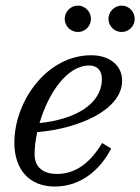

<svg xmlns="http://www.w3.org/2000/svg" viewBox="-20 -672 512 702"><path d="M376.5 -603C376.5 -576.5 398.5 -555 425 -555C451 -555 472.5 -576.5 472.5 -603C472.5 -629.5 451 -651.5 425 -651.5C398.5 -651.5 376.5 -629.5 376.5 -603ZM216.5 -603C216.5 -576.5 238.5 -555 265 -555C291 -555 312.5 -576.5 312.5 -603C312.5 -629.5 291 -651.5 265 -651.5C238.5 -651.5 216.5 -629.5 216.5 -603ZM106.5 -107C106.5 -132 110 -160.5 116 -189C265.5 -201 426.5 -269 426.5 -377C426.5 -429.5 385 -470 313 -470C152.5 -470 32.5 -303.5 32.5 -150C32.5 -55 84.5 10 180.5 10C277 10 347.5 -53 386.5 -129L353.5 -149C310.5 -78.5 258.5 -36 188 -36C141.5 -36 106.5 -58 106.5 -107ZM306 -432.5C337 -432.5 352.5 -412.5 352.5 -383.5C352.5 -289 251 -235 124.5 -222C155.5 -328 223.5 -432.5 306 -432.5Z"/></svg>

Font: Bodoni* 06pt
Style: Italic
Weight: 400
Italic angle: -13°
Version: Version 2.3